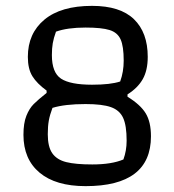

<svg xmlns="http://www.w3.org/2000/svg" viewBox="-20 -626 595 655"><path d="M60 -166Q60 -206 70 -231Q80 -256 95 -271Q110 -286 139 -309V-317Q106 -341 90.5 -366Q75 -391 75 -432Q75 -512 131.5 -559Q188 -606 294 -606Q390 -606 437 -560.5Q484 -515 484 -432Q484 -386 467 -356Q450 -326 415 -304V-296Q459 -269 477 -239.5Q495 -210 495 -161Q495 9 272 9Q170 9 115 -37Q60 -83 60 -166ZM390 -348Q402 -381 402 -419Q402 -468 391.5 -491.5Q381 -515 354 -523.5Q327 -532 272 -532Q210 -532 171 -518Q163 -496 160 -478.5Q157 -461 157 -438Q157 -378 188.5 -357.5Q220 -337 294 -337Q357 -337 390 -348ZM401 -82Q412 -112 412 -146Q412 -198 400 -224Q388 -250 358.5 -260.5Q329 -271 272 -271Q201 -271 159 -258Q150 -234 146.5 -214.5Q143 -195 143 -168Q143 -125 158.5 -103Q174 -81 206 -73Q238 -65 295 -65Q361 -65 401 -82Z"/></svg>

Font: Athiti Medium
Style: Regular
Weight: 500
Designer: CadsonDemak Team
Foundry: CadsonDemak
Version: Version 1.033